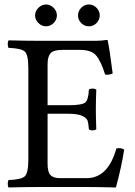

<svg xmlns="http://www.w3.org/2000/svg" viewBox="-20 -825 597 847"><path d="M338.1 -723.4Q324.2 -737.8 324.2 -756.8Q324.2 -775.9 338.1 -790.5Q352.1 -805.2 372.1 -805.2Q392.1 -805.2 406 -790.5Q419.9 -775.9 419.9 -756.8Q419.9 -737.8 406 -723.4Q392.1 -709 372.1 -709Q352.1 -709 338.1 -723.4ZM149.4 -723.4Q134.8 -737.8 134.8 -756.8Q134.8 -775.9 149.4 -790.5Q164.1 -805.2 183.1 -805.2Q202.1 -805.2 216.6 -790.5Q231 -775.9 231 -756.8Q231 -737.8 216.6 -723.4Q202.1 -709 183.1 -709Q164.1 -709 149.4 -723.4ZM280.8 -360.8Q341.8 -360.8 356 -372.8Q370.1 -384.8 372.1 -429.2Q376 -434.1 387.9 -434.1Q399.9 -434.1 404.8 -429.2Q402.8 -381.3 402.8 -342.8Q402.8 -306.6 404.8 -254.9Q399.9 -250 387.9 -250Q376 -250 372.1 -254.9Q370.1 -281.7 366 -293.5Q361.8 -305.2 341.8 -314.2Q321.8 -323.2 280.8 -323.2H189.9V-102.1Q189.9 -66.9 202.4 -53Q214.8 -39.1 246.1 -39.1H361.8Q457 -39.1 493.2 -169.9Q512.2 -174.8 527.8 -165Q515.6 -85.9 491.2 2Q411.1 0 362.8 0H147.9Q91.8 0 18.1 2Q14.2 -2 14.2 -13.9Q14.2 -25.9 18.1 -30.8Q74.2 -32.7 89.6 -47.4Q105 -62 105 -122.1V-522.9Q105 -583 89.6 -597.4Q74.2 -611.8 18.1 -613.8Q14.2 -617.7 14.2 -629.9Q14.2 -642.1 18.1 -647Q98.1 -645 147 -645H401.9Q427.7 -645 451.2 -648.9Q455.1 -648.9 455.1 -646Q462.9 -611.8 477.1 -501Q460.9 -493.2 443.8 -496.1Q424.8 -556.2 403.8 -580.6Q382.8 -605 331.1 -605H255.9Q216.8 -605 203.4 -590.6Q189.9 -576.2 189.9 -541V-360.8Z"/></svg>

Font: Linux Libertine
Style: Regular
Weight: 400
Designer: Philipp H. Poll
Foundry: Philipp H. Poll
Version: Version 5.3.0 ; ttfautohint (v0.9)